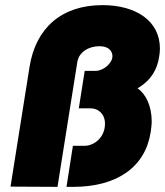

<svg xmlns="http://www.w3.org/2000/svg" viewBox="-20 -728 643 748"><path d="M21 -1 204 0 281 -485C287 -527 328 -548 367 -548C407 -548 418 -526 418 -509C418 -482 383 -452 353 -452H310L287 -306H333C363 -306 389 -284 389 -246C389 -192 346 -160 310 -160H264L239 0H265C437 0 546 -78 567 -213C569 -228 571 -242 571 -255C571 -314 549 -361 516 -384C570 -416 593 -459 600 -507C602 -518 603 -529 603 -539C603 -645 512 -708 379 -708C220 -708 119 -619 95 -467Z"/></svg>

Font: Arthouse Owned Black
Style: Italic
Weight: 900
Italic angle: -10°
Designer: Jeremy Tribby
Foundry: Tribby Type
Version: Version 1.000;PS 001.000;hotconv 1.0.88;makeotf.lib2.5.64775